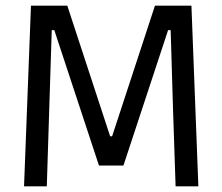

<svg xmlns="http://www.w3.org/2000/svg" viewBox="-20 -659 786 679"><path d="M65 0 89.5 -639H218L369.5 -177H376.5L528 -639H657L681.5 0H601L592 -269.5L583.5 -552.5H574.5L416.5 -73.5H330L172 -552.5H163L154 -269L145.5 0Z"/></svg>

Font: Anek Odia Medium
Style: Regular
Weight: 400
Version: Version 1.003